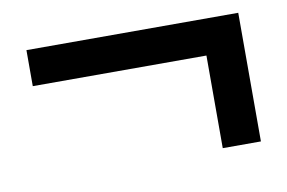

<svg xmlns="http://www.w3.org/2000/svg" viewBox="-45 -483 660 441"><g transform="rotate(-10 285.0 -263.0)"><path d="M443 -113H532V-413H38V-329H443Z"/></g></svg>

Font: Noto Sans JP Medium
Style: Regular
Weight: 500
Designer: Ryoko NISHIZUKA 西塚涼子 (kana, bopomofo & ideographs); Paul D. Hunt (Latin, Greek & Cyrillic); Sandoll Communications 산돌커뮤니
Foundry: Adobe
Version: Version 2.004;hotconv 1.0.118;makeotfexe 2.5.65603